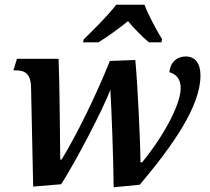

<svg xmlns="http://www.w3.org/2000/svg" viewBox="-20 -786 894 816"><path d="M336 -619 333 -606H398C435 -628 488 -667 524 -696C548 -667 586 -628 613 -606H666L669 -619C646 -657 609 -724 594 -766H474C439 -720 375 -657 336 -619ZM463 10 574 -1C714 -167 832 -334 832 -465C832 -518 809 -546 769 -546C733 -546 704 -523 700 -479C726 -472 748 -452 748 -412C748 -348 685 -220 584 -96H577C577 -170 565 -431 555 -531L447 -527C388 -380 307 -215 242 -108H236C234 -257 234 -398 229 -536H52L37 -487H46C84 -487 111 -475 112 -414L121 7L240 -3C296 -89 417 -318 449 -405C454 -323 462 -113 463 10Z"/></svg>

Font: Noto Serif SemiBold
Style: Italic
Weight: 600
Italic angle: -12°
Designer: Monotype Design Team
Foundry: Monotype Imaging Inc.
Version: Version 2.014